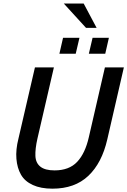

<svg xmlns="http://www.w3.org/2000/svg" viewBox="-20 -1079 735 1108"><path d="M476.6 -918 348.1 -1058.6H462.9L537.6 -918ZM322.8 -769 343.8 -860.8H438.5L417 -769ZM492.7 -769 514.2 -860.8H608.4L587.4 -769ZM282.7 9.8Q215.3 9.8 169.2 -11.5Q123 -32.7 101.1 -71Q79.1 -109.4 74.7 -162.4Q70.3 -215.3 86.4 -278.8L181.6 -689.9H291L195.8 -278.3Q182.6 -219.7 184.3 -179.2Q186 -138.7 213.1 -117.2Q240.2 -95.7 294.9 -95.7Q378.9 -95.7 425.3 -145Q471.7 -194.3 492.7 -287.6L585.4 -689.9H694.8L599.1 -274.4Q567.9 -138.2 489.7 -64.2Q411.6 9.8 282.7 9.8Z"/></svg>

Font: HK Grotesk SemiBold Italic
Style: Regular
Weight: 600
Italic angle: -13°
Designer: Alfredo Marco Pradil and Stefan Peev
Foundry: Hanken Design Co.
Version: Version 1.000;PS 001.000;hotconv 1.0.88;makeotf.lib2.5.64775